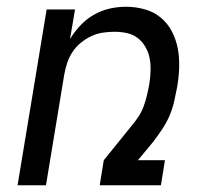

<svg xmlns="http://www.w3.org/2000/svg" viewBox="-20 -548 640 568"><path d="M32 0 118 -520H202L187 -432Q200 -454 218 -473Q236 -492 258 -504.5Q280 -517 304 -522.5Q328 -528 352 -528Q381 -528 408 -520.5Q435 -513 455.5 -496Q476 -479 488.5 -455Q501 -431 506 -404Q511 -377 510 -348Q509 -319 504 -290Q500 -269 495 -247Q490 -225 481 -204.5Q472 -184 459 -164.5Q446 -145 432 -127L388 -74H468L456 0H275L287 -74L367 -173Q379 -187 389 -202Q399 -217 405 -233.5Q411 -250 415 -267Q419 -284 422 -301V-302Q425 -321 425.5 -340Q426 -359 422.5 -376.5Q419 -394 410 -409.5Q401 -425 387.5 -435.5Q374 -446 356 -450Q338 -454 319 -454Q302 -454 284.5 -451.5Q267 -449 250 -441Q233 -433 218.5 -421Q204 -409 194 -393.5Q184 -378 178.5 -361Q173 -344 170 -327L116 0Z"/></svg>

Font: Iosevka Extended
Style: Italic
Weight: 400
Width: 7
Italic angle: -9°
Monospace: yes
Designer: Belleve Invis
Foundry: Belleve Invis
Version: Version 32.5.0; ttfautohint (v1.8.4)